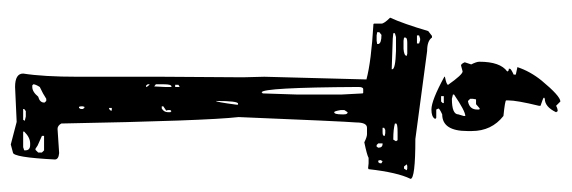

<svg xmlns="http://www.w3.org/2000/svg" viewBox="-365 -408 1039 349"><g transform="rotate(-90 154.5 -233.5)"><path d="M51.8 -729.5 66.4 -733.4 107.4 -722.7 170.9 -725.6Q195.3 -725.6 195.3 -710.9Q189.5 -673.8 189.5 -612.3V-459L188.5 -311.5L189.5 -272.5L184.6 -86.9Q217.8 -78.1 285.2 -74.2L286.1 -73.2V-59.6Q286.1 -54.7 296.9 -43.9Q286.1 -20.5 272.5 25.4L263.7 32.2H260.7Q254.9 23.4 236.3 23.4L76.2 2Q3.9 2 3.9 -6.8Q15.6 -30.3 21.5 -83H22.5V-84L32.2 -83H42Q46.9 -85.9 70.3 -90.8Q80.1 -85.9 85 -85.9H96.7Q106.4 -85.9 106.4 -105.5Q108.4 -128.9 116.2 -319.3Q109.4 -377.9 104.5 -641.6Q100.6 -648.4 94.7 -648.4L50.8 -645.5Q39.1 -646.5 39.1 -653.3Q43 -729.5 51.8 -729.5ZM61.5 -710.9 55.7 -709V-707Q55.7 -698.2 65.4 -698.2H68.4Q79.1 -698.2 89.8 -709V-710.9ZM111.3 -710.9 109.4 -708 117.2 -706.1H127L130.9 -709V-710.9ZM142.6 -672.9V-671.9L145.5 -668.9H149.4Q158.2 -674.8 170.9 -680.7Q175.8 -688.5 175.8 -692.4L173.8 -694.3H170.9Q162.1 -694.3 153.3 -683.6Q142.6 -680.7 142.6 -672.9ZM56.6 -688.5 51.8 -683.6V-676.8L55.7 -672.9H75.2H82V-676.8L64.5 -684.6L58.6 -688.5ZM132.8 -609.4 130.9 -606.4V-602.5L132.8 -599.6H134.8L135.7 -602.5V-606.4L134.8 -609.4ZM130.9 -554.7 127.9 -551.8V-549.8H132.8V-554.7ZM173.8 -487.3H170.9V-486.3L174.8 -481.4H175.8V-484.4ZM175.8 -469.7 171.9 -472.7 170.9 -453.1V-441.4H171.9Q175.8 -441.4 175.8 -455.1ZM125 -447.3V-443.4L127 -441.4L128.9 -443.4V-448.2L127.9 -450.2Q127.9 -451.2 135.7 -456.1V-459H131.8Q125 -455.1 125 -447.3ZM174.8 -434.6H170.9V-426.8H171.9L174.8 -428.7ZM138.7 -323.2V-320.3H140.6Q145.5 -320.3 145.5 -360.4Q143.6 -360.4 138.7 -323.2ZM161.1 -277.3 159.2 -275.4 157.2 -213.9V-131.8L159.2 -93.8L160.2 -92.8H167Q170.9 -92.8 170.9 -101.6Q169.9 -277.3 161.1 -277.3ZM121.1 -131.8V-127.9Q121.1 -121.1 125 -121.1L128.9 -127V-133.8Q127 -145.5 125 -145.5Q121.1 -145.5 121.1 -131.8ZM62.5 -68.4 60.5 -65.4Q60.5 -57.6 67.4 -57.6H68.4V-65.4L65.4 -68.4ZM254.9 -68.4 249 -67.4V-65.4Q250 -59.6 265.6 -59.6L270.5 -63.5V-67.4L264.6 -68.4ZM34.2 -65.4 32.2 -62.5V-59.6L36.1 -57.6L38.1 -61.5L37.1 -65.4ZM82 -54.7V-53.7L86.9 -52.7H92.8L96.7 -54.7V-57.6H89.8H88.9Q82 -57.6 82 -54.7ZM258.8 -39.1 203.1 -41V-40Q203.1 -34.2 236.3 -33.2H261.7L268.6 -35.2V-38.1ZM75.2 -38.1 72.3 -33.2 74.2 -30.3H88.9Q104.5 -30.3 104.5 -33.2V-35.2Q93.8 -38.1 77.1 -38.1ZM227.5 -13.7 231.4 -12.7H251Q259.8 -12.7 260.7 -15.6V-18.6L254.9 -19.5H240.2Q227.5 -18.6 227.5 -13.7ZM22.5 -18.6 19.5 -13.7 22.5 -12.7H27.3L30.3 -13.7L26.4 -18.6ZM255.9 4.9H250V8.8L255.9 10.7H258.8L264.6 8.8V4.9H258.8ZM129.9 31.2Q146.5 31.2 189.5 54.7V55.7Q174.8 58.6 174.8 61.5Q193.4 87.9 199.2 87.9L210 85Q212.9 85 215.8 91.8L211.9 103.5Q216.8 113.3 216.8 118.2Q216.8 156.2 199.2 168.9Q199.2 171.9 204.1 171.9V173.8Q204.1 175.8 193.4 180.7V184.6L207 187.5Q199.2 210.9 182.6 231.4Q154.3 265.6 144.5 265.6L136.7 257.8Q131.8 260.7 127 260.7L125 257.8Q134.8 237.3 149.4 237.3L151.4 236.3V235.4Q151.4 234.4 136.7 229.5V226.6Q146.5 186.5 146.5 170.9V167Q146.5 165 118.2 162.1Q90.8 140.6 90.8 104.5V96.7Q90.8 50.8 121.1 50.8Q131.8 45.9 131.8 43.9L129.9 40H115.2L113.3 39.1V37.1Q117.2 31.2 129.9 31.2ZM144.5 48.8 141.6 51.8V53.7H154.3V48.8ZM121.1 80.1 118.2 89.8V92.8Q127 92.8 157.2 72.3V70.3L149.4 68.4Q121.1 68.4 121.1 80.1ZM129.9 114.3V118.2L131.8 119.1L139.6 112.3H148.4L149.4 106.4V101.6L145.5 97.7H144.5Q129.9 100.6 129.9 114.3Z"/></g></svg>

Font: Love Ya Like A Sister
Style: Regular
Weight: 400
Designer: Kimberly Geswein
Foundry: Kimberly Geswein
Version: Version 1.002 2007